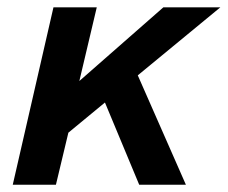

<svg xmlns="http://www.w3.org/2000/svg" viewBox="-20 -508 626 528"><path d="M585.9 -487.8 358.9 -300.8 491.2 0H362.8L268.6 -226.1L168 -143.1L133.8 0H15.1L127 -487.8H246.1L198.2 -285.2L429.2 -487.8Z"/></svg>

Font: HK Grotesk Legacy
Style: Bold Italic
Weight: 700
Italic angle: -13°
Designer: Alfredo Marco Pradil
Foundry: Hanken Design Co.
Version: Version 2.022;PS 002.022;hotconv 1.0.88;makeotf.lib2.5.64775